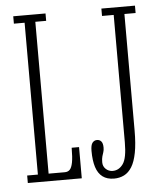

<svg xmlns="http://www.w3.org/2000/svg" viewBox="-52 -745 669 803"><g transform="rotate(-5 283.0 -343.5)"><path d="M33.5 0V-31.5H78.5V-669H33.5V-700H169V-669H123.5V-31.5H191.5Q204.5 -31.5 212.5 -39.5Q220.5 -47.5 224.8 -69Q229 -90.5 229 -131H260V0ZM395 13Q365.5 13 346.8 -1Q328 -15 319.2 -42.5Q310.5 -70 310.5 -110.5Q310.5 -135 318 -144.5Q325.5 -154 337 -154Q348.5 -154 355.2 -146Q362 -138 362 -120Q362 -109 359.2 -101Q356.5 -93 353.8 -83.8Q351 -74.5 351 -59Q351 -42 363 -30.8Q375 -19.5 392 -19.5Q418 -19.5 435.2 -43.5Q452.5 -67.5 452.5 -134.5V-669H403.5V-700H544.5V-669H497.5V-180Q497.5 -124 490.2 -86.8Q483 -49.5 469.5 -27.8Q456 -6 437 3.5Q418 13 395 13Z"/></g></svg>

Font: Imbue Thin 10pt ExtraLight
Style: Regular
Weight: 250
Version: Version 1.102